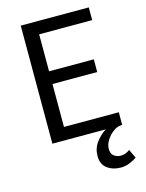

<svg xmlns="http://www.w3.org/2000/svg" viewBox="-129 -734 784 1031"><g transform="rotate(-15 263.5 -218.5)"><path d="M412.3 219.2Q368.6 219.2 337.6 196.3Q306.7 173.4 306.7 127.3Q306.7 84.8 331.3 51.8Q355.9 18.8 386.7 0H89.7V-656.3H468V-585.6H173.2V-380H421.9V-309.3H173.2V-70.7H478V0H471.6Q451.7 0 429.3 15.9Q406.8 31.8 390.9 56.4Q374.9 81 374.9 106.9Q374.9 133.1 391.2 145.2Q407.4 157.3 428.3 157.3Q443.5 157.3 455.9 152.3Q468.4 147.3 479.2 139.5L502 187.5Q486.3 199.7 462.1 209.4Q437.9 219.2 412.3 219.2Z"/></g></svg>

Font: Source Sans 3 VF
Style: Regular
Weight: 200
Designer: Paul D. Hunt
Foundry: Adobe
Version: Version 3.046;hotconv 1.0.118;makeotfexe 2.5.65603